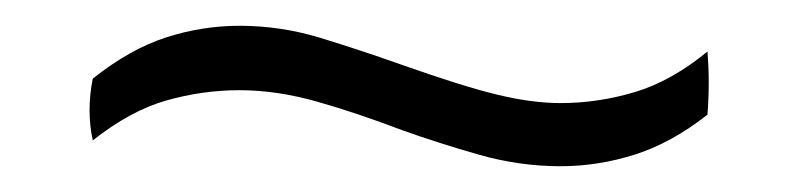

<svg xmlns="http://www.w3.org/2000/svg" viewBox="-20 -327 621 149"><path d="M529 -287Q531 -263 529 -238Q501 -216 472.5 -207Q444 -198 415 -198Q383 -198 351.5 -207Q320 -216 292 -226Q258 -239 226.5 -248Q195 -257 166 -257Q137 -257 109 -249Q81 -241 52 -218Q47 -241 52 -266Q81 -289 109 -298Q137 -307 166 -307Q198 -307 229 -297.5Q260 -288 291 -277Q339 -260 366 -253.5Q393 -247 415 -247Q444 -247 472.5 -255.5Q501 -264 529 -287Z"/></svg>

Font: Tiro Bangla
Style: Regular
Weight: 400
Designer: Bangla: John Hudson & Fiona Ross. Latin: John Hudson.
Foundry: Tiro Typeworks Ltd.
Version: Version 1.60